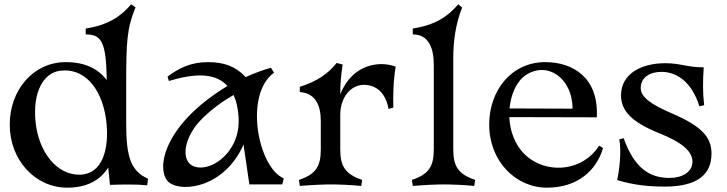

<svg xmlns="http://www.w3.org/2000/svg" viewBox="-20 -852 3357 887"><path d="M291 15C384 15 444 -21 480 -78L488 2C546 0 611 -1 660 4L664 -26C584 -63 563 -126 563 -282V-456C563 -662 566 -719 606 -818L586 -832C535 -773 479 -737 376 -720V-693C446 -693 471 -664 473 -482C434 -534 373 -565 284 -565C135 -565 25 -438 25 -276C25 -113 142 15 291 15ZM352 -45C240 -41 157 -154 144 -291C131 -428 181 -514 256 -525C362 -540 448 -455 470 -301C488 -162 452 -49 352 -45Z M754 -498 760 -478C871 -511 971 -520 1031 -455C721 -267 698 -54 764 -7C826 37 1018 13 1105 -184L1132 0H1284L1291 -28C1172 -78 1106 -415 1246 -516L1232 -539C1199 -530 1157 -515 1115 -496C1068 -546 1015 -565 940 -565C863 -565 807 -538 754 -498ZM857 -95C817 -133 838 -228 912 -302C963 -353 1015 -388 1059 -413C1062 -405 1066 -397 1069 -388C1100 -275 1074 -202 1036 -152C980 -79 895 -60 857 -95Z M1361 -21 1365 7C1426 2 1476 0 1508 0C1540 0 1600 2 1649 7L1653 -21C1573 -48 1552 -86 1552 -162V-322C1552 -403 1601 -460 1661 -460C1716 -460 1761 -426 1775 -349L1797 -355C1796 -405 1796 -474 1808 -544C1740 -571 1609 -561 1552 -416C1552 -455 1554 -498 1563 -554L1535 -561C1497 -512 1443 -475 1365 -451V-427C1440 -421 1462 -362 1462 -293V-162C1462 -86 1441 -47 1361 -21Z M1883 -21 1887 7C1948 2 1998 0 2030 0C2062 0 2122 2 2171 7L2175 -21C2095 -48 2074 -86 2074 -162V-583C2074 -659 2084 -740 2115 -817L2097 -832C2046 -773 1990 -737 1887 -720V-693C1961 -693 1984 -629 1984 -553V-162C1984 -86 1963 -47 1883 -21Z M2766 -168 2748 -179C2661 -44 2469 -48 2383 -163C2351 -206 2335 -259 2333 -311L2737 -310C2747 -494 2626 -565 2499 -565C2344 -565 2240 -436 2240 -276C2240 -108 2362 15 2507 15C2647 15 2735 -63 2766 -168ZM2334 -351C2340 -417 2367 -477 2409 -505C2508 -571 2625 -492 2625 -350Z M2861 -214 2841 -208C2852 -154 2841 -63 2831 -20C2912 4 2979 10 3051 10C3202 10 3267 -46 3267 -142C3267 -219 3222 -269 3082 -329C2989 -369 2940 -403 2940 -445C2940 -496 2984 -520 3036 -520C3103 -520 3175 -477 3211 -361L3233 -366C3226 -426 3227 -480 3231 -541C3153 -541 3125 -560 3053 -560C2945 -560 2849 -513 2849 -411C2849 -339 2901 -287 3022 -238C3133 -194 3179 -152 3179 -105C3179 -56 3130 -30 3073 -30C2979 -30 2910 -77 2861 -214Z"/></svg>

Font: Basteleur Moonlight
Style: Regular
Weight: 300
Designer: Keussel
Foundry: Keussel Studio
Version: Version 1.300;Glyphs 3.2 (3192)